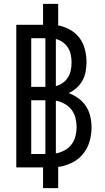

<svg xmlns="http://www.w3.org/2000/svg" viewBox="-20 -863 540 990"><path d="M202 107V0H64V-735H202V-843H280V-732Q312 -726 341.5 -709.5Q371 -693 390.5 -666.5Q410 -640 418 -607.5Q426 -575 426 -542Q426 -518 421.5 -493.5Q417 -469 405 -447.5Q393 -426 374.5 -409.5Q356 -393 334 -383Q361 -373 384.5 -356Q408 -339 423.5 -315Q439 -291 445.5 -263Q452 -235 452 -206Q452 -169 441.5 -133Q431 -97 407.5 -68.5Q384 -40 350 -23.5Q316 -7 280 -2V107ZM214 -415V-666H141V-415ZM268 -419Q287 -424 303.5 -435.5Q320 -447 330.5 -464Q341 -481 345 -501Q349 -521 349 -541Q349 -561 345 -580.5Q341 -600 330.5 -617Q320 -634 303.5 -645.5Q287 -657 268 -662ZM214 -69V-346H141V-69ZM268 -72Q291 -76 312.5 -87.5Q334 -99 348.5 -118Q363 -137 369 -160.5Q375 -184 375 -208Q375 -231 369 -255Q363 -279 348.5 -297.5Q334 -316 312.5 -328Q291 -340 268 -344Z"/></svg>

Font: Iosevka SS04
Style: Regular
Weight: 400
Monospace: yes
Designer: Belleve Invis
Foundry: Belleve Invis
Version: Version 19.0.0; ttfautohint (v1.8.4)